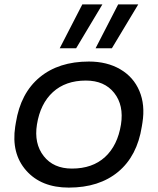

<svg xmlns="http://www.w3.org/2000/svg" viewBox="-20 -830 716 868"><path d="M485.8 -611.8H412.1L514.2 -810.1H605ZM324.2 -611.8H250L352.1 -810.1H442.9ZM291 18.1Q166.5 18.1 98.4 -59.1Q30.3 -136.2 48.8 -257.8L51.8 -275.9Q73.2 -409.2 159.4 -480.5Q245.6 -551.8 381.8 -551.8Q463.9 -551.8 523.7 -516.8Q583.5 -481.9 610.1 -418.9Q636.7 -356 624 -275.9L621.1 -257.8Q600.1 -124.5 514.2 -53.2Q428.2 18.1 291 18.1ZM305.2 -67.9Q397.9 -67.9 454.8 -120.1Q511.7 -172.4 526.9 -267.1Q540.5 -354 496.3 -409.9Q452.1 -465.8 368.2 -465.8Q276.4 -465.8 219.2 -413.6Q162.1 -361.3 147 -267.1Q133.3 -181.2 177.5 -124.5Q221.7 -67.9 305.2 -67.9Z"/></svg>

Font: Sora Italic
Style: Regular
Weight: 400
Designer: Jonathan Barnbrook, Julián Moncada
Foundry: Barnbrook Fonts
Version: Version 2.000